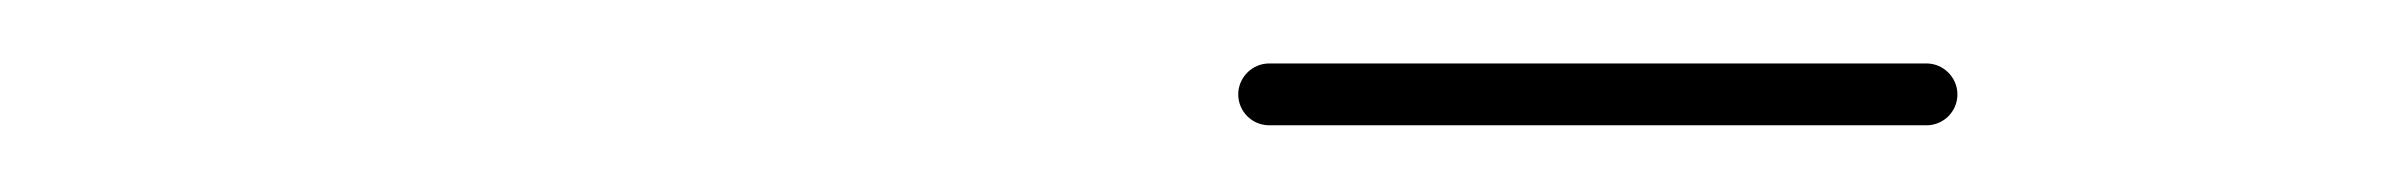

<svg xmlns="http://www.w3.org/2000/svg" viewBox="-20 -570 740 59"><path d="M370 -531.5C370 -531.5 370 -531.5 370 -531.5C437.3 -531.5 504.7 -531.5 572 -531.5C577.2 -531.5 581.5 -535.7 581.5 -541C581.5 -546.2 577.2 -550.5 572 -550.5C572 -550.5 572 -550.5 572 -550.5C504.7 -550.5 437.3 -550.5 370 -550.5C364.8 -550.5 360.5 -546.2 360.5 -541C360.5 -535.7 364.8 -531.5 370 -531.5Z"/></svg>

Font: FRB American Cursive Extralight
Style: Italic
Weight: 200
Italic angle: -25°
Version: Version 2.0;Modular Font Editor K font №1